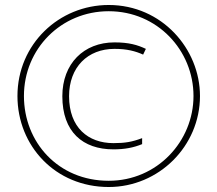

<svg xmlns="http://www.w3.org/2000/svg" viewBox="-20 -742 872 770"><path d="M416 8C617 8 782 -156 782 -357C782 -546 629 -722 416 -722C217 -722 50 -565 50 -357C50 -157 202 8 416 8ZM416 -17C213 -17 76 -172 76 -357C76 -546 225 -697 416 -697C611 -697 756 -540 756 -357C756 -176 611 -17 416 -17ZM435 -143C480 -143 516 -150 550 -164V-188C510 -173 482 -168 435 -168C333 -168 257 -231 257 -356C257 -473 332 -546 439 -546C489 -546 523 -537 554 -523L565 -546C531 -562 497 -572 439 -572C316 -572 230 -487 230 -356C230 -213 312 -143 435 -143Z"/></svg>

Font: Noto Sans Arabic Thin
Style: Regular
Weight: 100
Designer: Monotype Design Team, Nadine Chahine, Nizar Qandah and Khaled Hosny
Foundry: Monotype Imaging Inc.
Version: Version 2.012